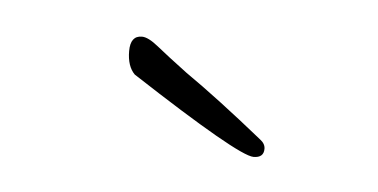

<svg xmlns="http://www.w3.org/2000/svg" viewBox="-25 -477 295 150"><g transform="rotate(5 122.5 -402.0)"><path d="M79 -415Q73 -421 73 -433Q73 -445 82 -445Q87 -445 95 -438.5Q103 -432 119 -420Q145 -402 181 -373Q185 -370 185 -366Q185 -359 177 -359Q165 -359 79 -415Z"/></g></svg>

Font: Lovers Quarrel
Style: Regular
Weight: 400
Designer: Robert E. Leuschke
Foundry: Robert E. Leuschke
Version: Version 1.001